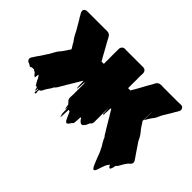

<svg xmlns="http://www.w3.org/2000/svg" viewBox="-134 -802 1281 1281"><g transform="rotate(45 506.5 -161.5)"><path d="M998 -20Q998 -19 996 -15Q994 -9 988 -4L978 5Q976 7 974 9.5Q972 12 970 15Q965 21 961 28Q957 35 953 42Q949 48 945.5 55.5Q942 63 934 71L928 77Q927 81 926.5 85Q926 89 925 93Q924 96 923.5 99Q923 102 921 105L918 112Q914 118 908 113.5Q902 109 900 105Q899 103 899 100.5Q899 98 897 97Q897 97 894 100Q890 104 889 106Q881 116 876.5 129Q872 142 867 155L861 174Q859 179 857 184.5Q855 190 851 194Q848 198 843 198Q841 198 839 196Q835 193 831 186Q829 182 827 178Q825 174 823 170Q818 158 813 146Q808 134 803 121Q798 107 792.5 92.5Q787 78 779 65Q778 61 776 57.5Q774 54 772 50Q769 45 766 39.5Q763 34 759 29Q756 24 753.5 19Q751 14 749 9Q749 10 748 10L742 -6Q741 -7 741 -7.5Q741 -8 740 -9Q737 -11 735.5 -13.5Q734 -16 733 -17L730 -22Q726 -29 721.5 -36.5Q717 -44 712 -51L687 -93L678 -108L666 -129H665Q664 -132 660 -138Q658 -140 658 -142L647 -159Q647 -160 646.5 -160.5Q646 -161 646 -161Q647 -161 642 -168V-169L635 -175Q633 -165 633 -151Q633 -137 631 -125Q631 -122 632 -115.5Q633 -109 628 -108Q625 -107 624 -111V-126Q623 -152 621 -171V-127Q621 -105 621.5 -77.5Q622 -50 621 -27Q621 -19 616.5 -13Q612 -7 606 -2Q604 2 602 7Q600 12 598 17Q596 21 593 25Q590 29 586 34Q584 36 581 38.5Q578 41 574 41Q566 42 558.5 35.5Q551 29 546 23Q546 23 545 20Q544 17 541 13Q540 13 540 12.5Q540 12 538 12Q535 12 534 13Q533 26 532.5 40Q532 54 530 68Q530 72 527 74Q524 76 522 78Q518 83 514.5 88.5Q511 94 507 99Q505 101 501.5 103.5Q498 106 495 106Q488 104 482.5 95.5Q477 87 475 81Q471 72 467 63Q463 54 459 45Q455 35 453.5 35.5Q452 36 447 33Q443 33 443 33Q441 51 441 69.5Q441 88 439 106Q438 109 437 103Q436 97 434 94Q433 90 432 87Q431 84 430 80Q429 66 429 51Q429 36 426 23Q425 19 425.5 24.5Q426 30 426 36.5Q426 43 422 45L415 7Q415 6 414.5 6Q414 6 414 6Q413 7 410 4Q407 1 407 0L401 -7Q400 -8 399.5 -7.5Q399 -7 397 -11Q396 -13 395 -14.5Q394 -16 394 -17Q393 -18 393 -19Q390 -28 391 -38.5Q392 -49 392 -59V-163L389 -175Q387 -165 387 -155Q387 -145 386 -135Q386 -132 385.5 -129Q385 -126 385 -123Q384 -121 384 -117Q384 -115 383.5 -113Q383 -111 383 -110Q383 -107 382 -106Q381 -105 380 -111Q379 -112 379 -115Q379 -117 378.5 -119.5Q378 -122 378 -125Q378 -128 378 -131.5Q378 -135 377 -138Q377 -143 377 -150.5Q377 -158 376 -165V-168Q376 -167 375.5 -170.5Q375 -174 375 -173Q375 -176 375 -175.5Q375 -175 373 -171Q372 -170 371 -168Q370 -166 371 -168Q370 -166 368 -164L365 -158Q365 -157 364.5 -157Q364 -157 364 -156Q363 -155 360.5 -150.5Q358 -146 357 -145Q354 -141 351.5 -136Q349 -131 346 -126L343 -121Q338 -113 332.5 -104Q327 -95 322 -86L317 -79Q312 -69 306.5 -59.5Q301 -50 295 -41Q294 -38 292.5 -35.5Q291 -33 289 -31Q285 -21 277 -13Q275 -11 274 -9L267 -3Q265 1 263 6Q261 11 257 16Q251 26 244.5 34.5Q238 43 233 54Q228 66 221 74Q217 77 213 78Q209 80 209 81Q208 89 210.5 101Q213 113 205 114Q198 114 200.5 101.5Q203 89 201 82Q201 80 199.5 79Q198 78 197 79Q196 84 197 90Q198 96 193 100Q191 102 191 96Q191 90 189 87Q188 84 187.5 81Q187 78 185 75Q183 71 181 73.5Q179 76 177 76Q176 76 173 73L170 66Q164 60 161 53Q160 51 159 49Q158 47 157 46Q154 39 151 32Q148 25 143 18Q141 15 137.5 12Q134 9 134 9Q133 16 132.5 23.5Q132 31 130 39Q130 40 128.5 39Q127 38 126 37Q124 36 122 34Q120 32 118 31Q110 20 106 16.5Q102 13 94 10Q92 10 92 8Q88 6 87 5Q86 5 84.5 5.5Q83 6 83 6Q79 6 76 5.5Q73 5 69 6Q65 10 63 10Q56 13 51 9.5Q46 6 41 2Q39 2 35 0Q34 0 33.5 -0.5Q33 -1 31 -1Q23 -4 18 -13Q16 -16 15.5 -19Q15 -22 15 -25Q15 -30 17.5 -34Q20 -38 21 -40L28 -51L43 -74L45 -76L88 -141Q98 -160 108.5 -178Q119 -196 130 -207Q143 -223 153 -239L162 -253Q163 -254 163.5 -255Q164 -256 165 -257L169 -263Q169 -262 169.5 -265Q170 -268 169 -269Q167 -273 167 -273L159 -286Q155 -291 152 -297Q149 -303 146 -309L137 -321Q127 -335 119 -350Q111 -365 103 -381L65 -446Q64 -446 64 -446.5Q64 -447 64 -447L58 -456Q57 -460 54.5 -463.5Q52 -467 50 -471Q48 -474 46 -477Q44 -480 43 -483Q42 -487 40.5 -490Q39 -493 39 -500Q40 -510 51 -517Q52 -518 55 -518Q59 -520 63 -520H231Q233 -520 241.5 -520.5Q250 -521 255 -520Q262 -520 266.5 -518Q271 -516 275 -514Q277 -513 279 -511Q281 -509 282 -507Q289 -498 293.5 -488Q298 -478 304 -468Q315 -449 325.5 -430Q336 -411 347 -391Q350 -384 354 -378Q358 -372 362 -365L370 -350H392V-358Q391 -365 391.5 -372Q392 -379 392 -386Q392 -409 391.5 -436.5Q391 -464 392 -486V-493Q392 -502 399 -511Q401 -513 404 -515.5Q407 -518 411 -519Q416 -521 421 -520.5Q426 -520 431 -520H594Q605 -520 612 -513Q617 -510 620 -501Q621 -497 621.5 -493.5Q622 -490 622 -486Q622 -481 621.5 -475.5Q621 -470 621 -465V-350H643L647 -358Q651 -365 655 -371L673 -403Q681 -419 690 -434Q699 -449 707 -465Q709 -467 710.5 -469.5Q712 -472 713 -475L719 -485Q720 -487 721 -489Q722 -491 723 -493Q725 -498 727.5 -502Q730 -506 734 -510Q738 -514 740 -515Q744 -518 755 -520Q758 -520 760.5 -520.5Q763 -521 766 -521Q771 -521 776.5 -520.5Q782 -520 786 -520H918Q931 -520 947.5 -521Q964 -522 971 -508Q974 -502 974 -496Q974 -492 972.5 -487.5Q971 -483 969 -481L962 -468L956 -459Q954 -455 951.5 -451Q949 -447 947 -443Q947 -442 946.5 -442Q946 -442 946 -441L909 -380Q902 -364 894 -347.5Q886 -331 875 -320Q873 -316 870.5 -312.5Q868 -309 865 -305Q860 -295 854 -286L846 -273Q846 -317 846 -333.5Q846 -350 845.5 -348Q845 -346 845 -333Q845 -320 844.5 -304Q844 -288 844 -275.5Q844 -263 844 -263L851 -253Q854 -249 857 -244Q860 -239 863 -234Q866 -230 869.5 -225Q873 -220 876 -215Q878 -213 881 -210Q884 -207 886 -204Q886 -203 887 -202Q897 -191 905.5 -176Q914 -161 921 -146L967 -78Q971 -73 974 -68Q977 -63 981 -58L990 -44Q992 -42 993 -40Q994 -38 995 -36Q995 -35 996 -34L998 -29Z"/></g></svg>

Font: Rubik Wet Paint
Style: Regular
Weight: 400
Designer: Hubert and Fischer, NaN
Foundry: Hubert and Fischer, NaN
Version: Version 2.200